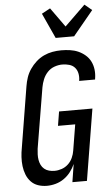

<svg xmlns="http://www.w3.org/2000/svg" viewBox="-64 -1029 628 1078"><g transform="rotate(-5 250.0 -489.5)"><path d="M156 8Q130 8 106.5 0Q83 -8 66.5 -25.5Q50 -43 41 -66Q32 -89 29 -114Q26 -139 27.5 -165Q29 -191 34 -217L90 -559Q94 -584 102 -608Q110 -632 125 -654Q140 -676 160 -694Q180 -712 203.5 -723Q227 -734 252 -738.5Q277 -743 302 -743Q327 -743 351.5 -739.5Q376 -736 397.5 -726.5Q419 -717 437 -701.5Q455 -686 465.5 -665Q476 -644 479 -619.5Q482 -595 478 -570L477 -563H387L388 -567Q391 -587 387 -606Q383 -625 371 -638.5Q359 -652 340 -657.5Q321 -663 301 -663Q279 -663 256.5 -655Q234 -647 217.5 -629.5Q201 -612 192 -590Q183 -568 179 -546L122 -204Q120 -188 119.5 -172Q119 -156 121.5 -141Q124 -126 130.5 -112.5Q137 -99 148.5 -89.5Q160 -80 175 -76Q190 -72 206 -72Q226 -72 246.5 -79Q267 -86 283 -101Q299 -116 308 -136Q317 -156 320 -176L344 -322H247L260 -402H448L382 0H300L316 -101Q306 -78 290 -57Q274 -36 252.5 -21Q231 -6 206 1Q181 8 156 8ZM277 -815 212 -957 260 -983 338 -874 454 -987 495 -953 381 -815Z"/></g></svg>

Font: Iosevka Curly Medium
Style: Italic
Weight: 500
Italic angle: -9°
Monospace: yes
Designer: Belleve Invis
Foundry: Belleve Invis
Version: Version 22.1.2; ttfautohint (v1.8.4)